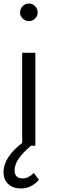

<svg xmlns="http://www.w3.org/2000/svg" viewBox="-23 -828 325 1091"><path d="M91 -757Q91 -778 106 -793Q121 -808 141 -808Q162 -808 176.5 -793Q191 -778 191 -757Q191 -737 176.5 -722.5Q162 -708 141 -708Q121 -708 106 -722.5Q91 -737 91 -757ZM198 193Q181 215 154 229Q127 243 97 243Q51 243 24 218Q-3 193 -3 149Q-3 108 24 66Q51 24 102 -15H103V-528H178V0H153Q105 41 82.5 74.5Q60 108 60 140Q60 163 72 174.5Q84 186 106 186Q138 186 169 155Z"/></svg>

Font: Martel Sans Light
Style: Regular
Weight: 300
Designer: Dan Reynolds and Mathieu Réguer
Foundry: Dan Reynolds and Mathieu Réguer
Version: Version 1.002; ttfautohint (v1.1) -l 5 -r 5 -G 72 -x 0 -D la